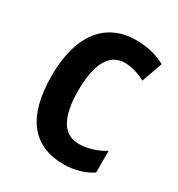

<svg xmlns="http://www.w3.org/2000/svg" viewBox="-140 -647 697 751"><g transform="rotate(30 208.5 -271.5)"><path d="M256 10C303 10 347 -3 382 -26V-124C346 -102 307 -89 266 -89C197 -89 161 -149 161 -269C161 -390 197 -454 265 -454C296 -454 328 -444 359 -428L392 -521C357 -541 312 -553 260 -553C119 -553 42 -447 42 -268C42 -79 118 10 256 10Z"/></g></svg>

Font: Noto Sans Ethiopic Cond SemBd
Style: Regular
Weight: 600
Width: 3
Designer: Monotype Design Team
Foundry: Monotype Imaging Inc.
Version: Version 2.102